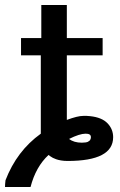

<svg xmlns="http://www.w3.org/2000/svg" viewBox="-67 -624 478 767"><path d="M-47 123Q-47 112 -45 96Q0 -21 96 -90V-403H17V-472H98V-604H200V-472H343V-403H200V-145Q243 -161 265 -161Q275 -162 293 -160Q340 -155 362.5 -131.5Q385 -108 385 -76Q385 19 203 19Q189 19 177 17Q165 15 157 12Q149 9 144 6.5Q139 4 133.5 0Q128 -4 127 -5Q76 42 55 123ZM209 -69Q228 -54 260 -54Q268 -54 274.5 -55Q281 -56 284 -57.5Q287 -59 290 -61.5Q293 -64 293.5 -65.5Q294 -67 295 -70L296 -72V-77Q296 -90 275 -90Q251 -90 209 -69Z"/></svg>

Font: Coval
Style: Medium
Weight: 500
Foundry: Context Ltd
Version: Version 001.000